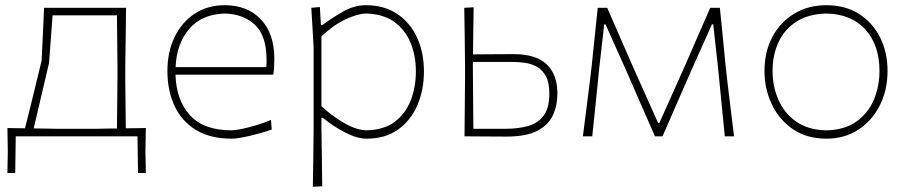

<svg xmlns="http://www.w3.org/2000/svg" viewBox="-20 -524 3494 738"><path d="M8.5 141Q9 120 9.2 99.2Q9.5 78.5 10 57.5Q9.5 36 9.2 14Q9 -8 8.5 -32Q25.5 -31.5 42.2 -31.2Q59 -31 76 -31Q84 -61 99.5 -124.5Q115 -188 140 -291Q143 -356.5 145.2 -400.8Q147.5 -445 149.5 -494H464.5Q464 -438 463.2 -385Q462.5 -332 461.5 -271V-221Q462 -167.5 462.5 -123Q463 -78.5 463.5 -31Q483 -31 502.2 -31.2Q521.5 -31.5 540.5 -32Q540 -8 539.8 14Q539.5 36 539 57.5Q539.5 78.5 539.8 99.2Q540 120 540.5 141H510.5L508.5 0H40.5L38.5 141ZM195.5 -29H353.5Q372 -29.5 391 -29.8Q410 -30 429.5 -30Q430 -78 430.5 -122.8Q431 -167.5 431.5 -221V-271Q431 -325 430.5 -370.8Q430 -416.5 429.5 -465H182Q179 -423.5 176 -381.8Q173 -340 168.5 -282Q153.5 -217.5 137.2 -148.5Q121 -79.5 109.5 -30.5Q131.5 -30 153 -29.8Q174.5 -29.5 195.5 -29Z M870.5 9Q787.5 9 732.8 -24.8Q678 -58.5 650.8 -117.2Q623.5 -176 623.5 -251Q623.5 -324.5 651.2 -381.8Q679 -439 728.5 -471.5Q778 -504 843.5 -504Q931.5 -504 983 -449.2Q1034.5 -394.5 1034.5 -297Q1034.5 -262.5 1030.5 -237H654.5Q657.5 -138.5 710.5 -80.8Q763.5 -23 870.5 -23Q883 -23 908.5 -28.2Q934 -33.5 964.2 -42.5Q994.5 -51.5 1021.5 -63L1024.5 -26Q1001.5 -18 972.2 -10Q943 -2 915.5 3.5Q888 9 870.5 9ZM844.5 -472Q756.5 -470 707.5 -413Q658.5 -356 655 -266H1003.5Q1004.5 -273.5 1004.5 -280.8Q1004.5 -288 1004.5 -295Q1004.5 -386 960.5 -428Q916.5 -470 844.5 -472Z M1182.5 194Q1183.5 137.5 1184.2 84.5Q1185 31.5 1185.5 -29V-342Q1183.5 -377.5 1181.2 -416.8Q1179 -456 1176.5 -494L1209.5 -497L1213.5 -428H1219.5Q1255 -454.5 1298.2 -479.2Q1341.5 -504 1386.5 -504Q1456 -504 1506 -471Q1556 -438 1582.8 -380.2Q1609.5 -322.5 1609.5 -249Q1609.5 -179.5 1584.8 -120.8Q1560 -62 1510.8 -26.5Q1461.5 9 1388.5 9Q1352.5 9 1305.8 -15.2Q1259 -39.5 1221.5 -71H1215.5V-29Q1216.5 31.5 1217.2 83.5Q1218 135.5 1218.5 192ZM1388.5 -23Q1455.5 -24.5 1497.5 -56.2Q1539.5 -88 1559 -139Q1578.5 -190 1578.5 -249Q1578.5 -310.5 1557.8 -360.5Q1537 -410.5 1494.5 -440.5Q1452 -470.5 1386.5 -472Q1354.5 -471.5 1307.2 -449.2Q1260 -427 1215.5 -384V-116Q1252.5 -81 1300 -52.8Q1347.5 -24.5 1388.5 -23Z M1765.5 0Q1766 -56.5 1766.5 -108.5Q1767 -160.5 1767.5 -221V-271Q1767 -332 1766.2 -385Q1765.5 -438 1764.5 -494L1800.5 -496Q1800 -450 1799.2 -406Q1798.5 -362 1798 -315Q1831 -315 1873.8 -315.5Q1916.5 -316 1953.5 -316Q2040 -316 2081.2 -276.8Q2122.5 -237.5 2122.5 -165Q2122.5 -118 2105 -80.5Q2087.5 -43 2044.8 -21Q2002 1 1926.5 1Q1880.5 1 1837.2 0.5Q1794 0 1765.5 0ZM1799.5 -29H1924Q1970.5 -29 2008.5 -39.2Q2046.5 -49.5 2069 -78.8Q2091.5 -108 2091.5 -165Q2091.5 -207 2078.2 -231.2Q2065 -255.5 2043.8 -267.2Q2022.5 -279 1998 -282.5Q1973.5 -286 1951.5 -286H1797.5Q1797.5 -278.5 1797.5 -271Q1798 -212 1798.5 -147.2Q1799 -82.5 1799.5 -29Z M2220.5 0Q2227.5 -54 2234 -106.2Q2240.5 -158.5 2247 -209L2255 -277.5Q2260.5 -331.5 2266.2 -385.8Q2272 -440 2277.5 -494H2314Q2338.5 -438 2363.2 -381.2Q2388 -324.5 2412 -269.5L2509.5 -51.5H2514.5L2612 -269.5Q2636.5 -325.5 2661 -381.8Q2685.5 -438 2710 -494H2747Q2752.5 -441 2758 -385.5Q2763.5 -330 2768.5 -276.5L2776 -209Q2782 -159 2788.5 -106.2Q2795 -53.5 2801.5 0H2766Q2759.5 -65 2753 -131.5Q2746.5 -198 2740 -263L2721.5 -430.5H2716.5L2636.5 -251.5Q2609 -189 2581.5 -125.8Q2554 -62.5 2526.5 0H2497.5Q2470 -62.5 2442.5 -125.5Q2415 -188.5 2388 -250.5L2307.5 -430.5H2302.5L2283.5 -264Q2277 -198 2270.2 -132Q2263.5 -66 2256.5 0Z M3156.5 9Q3081.5 9 3028.2 -27.2Q2975 -63.5 2946.8 -122.8Q2918.5 -182 2918.5 -251Q2918.5 -325 2948.8 -382Q2979 -439 3032.8 -471.5Q3086.5 -504 3156.5 -504Q3228.5 -504 3281.2 -470.8Q3334 -437.5 3362.8 -380.2Q3391.5 -323 3391.5 -251Q3391.5 -178.5 3362 -119.5Q3332.5 -60.5 3279.5 -25.8Q3226.5 9 3156.5 9ZM3156.5 -23Q3227 -24.5 3272.2 -57Q3317.5 -89.5 3339 -141Q3360.5 -192.5 3360.5 -251Q3360.5 -349.5 3307 -409.8Q3253.5 -470 3156.5 -472Q3087.5 -470.5 3041.5 -441Q2995.5 -411.5 2972.5 -362Q2949.5 -312.5 2949.5 -251Q2949.5 -192.5 2971.8 -141Q2994 -89.5 3039.8 -57Q3085.5 -24.5 3156.5 -23Z"/></svg>

Font: Commissioner Loud Thin
Style: Regular
Weight: 100
Designer: Kostas Bartsokas
Foundry: Kostas Bartsokas
Version: Version 1.000; ttfautohint (v1.8.3)